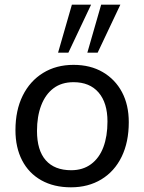

<svg xmlns="http://www.w3.org/2000/svg" viewBox="-20 -793 617 820"><path d="M283 7Q210 7 156.5 -23Q103 -53 74.5 -108Q46 -163 46 -237Q46 -322 77 -384.5Q108 -447 164 -481.5Q220 -516 294 -516Q366 -516 419 -485Q472 -454 501 -399.5Q530 -345 530 -271Q530 -186 499.5 -123.5Q469 -61 413 -27Q357 7 283 7ZM284 -66Q334 -66 369 -92Q404 -118 421.5 -164.5Q439 -211 439 -274Q439 -354 401 -398Q363 -442 294 -442Q243 -442 208.5 -416Q174 -390 156 -343Q138 -296 138 -234Q138 -151 175.5 -108.5Q213 -66 284 -66ZM272 -568H228L287 -773H369ZM397 -568H353L412 -773H494Z"/></svg>

Font: Muli Medium
Style: Italic
Weight: 500
Italic angle: -4.541°
Designer: Vernon Adams
Foundry: Vernon Adams
Version: Version 2.100; ttfautohint (v1.8.1.43-b0c9)